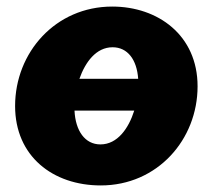

<svg xmlns="http://www.w3.org/2000/svg" viewBox="-20 -552 648 585"><path d="M287 13C460 13 582 -127 582 -289C582 -445 461 -532 322 -532C149 -532 26 -392 26 -229C26 -76 141 13 287 13ZM286 -112C239 -112 210 -153 207 -215H389C372 -161 338 -112 286 -112ZM222 -312C240 -363 273 -408 323 -408C369 -408 397 -370 401 -312Z"/></svg>

Font: Fixel Text 20240404 ExtraBold
Style: Italic
Weight: 800
Width: 4
Italic angle: -10°
Designer: AlfaBravo + MacPaw
Foundry: Kyrylo Tkachov, Marchela Mozhyna, Serhii Makarenko, Maria Weinstein, Zakhar Kryvoshyya
Version: Version 1.211;Glyphs 3.2 (3225)